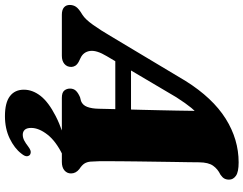

<svg xmlns="http://www.w3.org/2000/svg" viewBox="-154 -630 984 776"><g transform="rotate(90 338.0 -242.0)"><path d="M569.5 -28.5 576 -3Q520.5 24 493.8 58.5Q467 93 467 124Q467 141.5 474.5 149.8Q482 158 494.5 158Q506.5 158 518 152Q529.5 146 541.5 136.5Q550 130 557.2 127.2Q564.5 124.5 571.5 127Q579 129 581.2 138.8Q583.5 148.5 570.5 164Q549.5 191.5 509.8 210.8Q470 230 419.5 230Q365 230 338.8 210Q312.5 190 312.5 153.5Q312.5 118.5 337.5 86.2Q362.5 54 419 25Q475.5 -4 569.5 -28.5ZM177 -181.5Q152 -140 156 -113.5Q160 -87 184.5 -75.5L200 -68Q211.5 -61.5 216 -53.8Q220.5 -46 220.5 -38Q220.5 -20.5 208.2 -10.2Q196 0 175.5 0H9.5Q-10 0 -20 -8.5Q-30 -17 -30 -32Q-30 -46 -22.5 -57.2Q-15 -68.5 9.5 -83Q28 -94.5 50.2 -125.8Q72.5 -157 95.5 -196.5L277.5 -500.5Q346 -609.5 429.5 -662Q513 -714.5 606.5 -714.5Q645 -714.5 660.5 -703.5Q676 -692.5 676 -676Q676 -664.5 671.5 -656.5Q667 -648.5 656 -641Q633 -630 619.8 -611.2Q606.5 -592.5 606 -555.5Q606 -538 605.5 -510.5Q605 -483 604.5 -449.5Q604 -416 603.5 -379.5Q603 -343 602.5 -307.5Q602 -272 601.8 -241Q601.5 -210 601.5 -187Q601.5 -164 601.5 -153Q602 -130.5 603.2 -116Q604.5 -101.5 611 -91.2Q617.5 -81 633.5 -70.5Q651 -56.5 651 -37Q651 -21 638.8 -10.5Q626.5 0 604.5 0H345.5Q324 0 316 -9.8Q308 -19.5 308 -33Q308 -47.5 316.8 -56.8Q325.5 -66 343 -73.5L358.5 -77.5Q375 -84 382 -102.5Q389 -121 389.5 -148.5Q390 -166 390.5 -192.5Q391 -219 392 -251.5Q393 -284 393.8 -320Q394.5 -356 395.5 -393Q396.5 -430 397 -465Q397.5 -500 398 -530.8Q398.5 -561.5 398.5 -585L445 -573Q432.5 -567 418.2 -556Q404 -545 386 -523.2Q368 -501.5 343 -462.5ZM152 -216 162.5 -279.5H448.5L443 -216Z"/></g></svg>

Font: Fraunces
Style: Italic
Weight: 900
Italic angle: -16°
Version: Version 1.000;[0bf87f6ff]